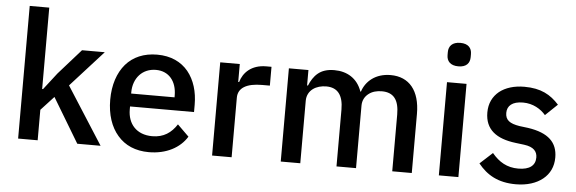

<svg xmlns="http://www.w3.org/2000/svg" viewBox="-49 -900 3203 1067"><g transform="rotate(5 1553.0 -366.0)"><path d="M78 -740H187V-286H192L264 -379L389 -520H516L334 -319L538 0H408L259 -248L187 -170V0H78Z M808 12C733 12 674 -14 633 -62C592 -109 569 -177 569 -260C569 -343 592 -411 633 -459C674 -506 733 -532 808 -532C884 -532 942 -504 981 -457C1020 -409 1039 -345 1039 -273V-232H682V-215C682 -135 731 -78 819 -78C883 -78 925 -108 956 -156L1020 -93C981 -29 905 12 808 12ZM808 -447C771 -447 739 -433 717 -409C695 -385 682 -351 682 -311V-304H924V-314C924 -394 880 -447 808 -447Z M1160 0V-520H1269V-420H1274C1289 -473 1334 -520 1417 -520H1446V-415H1403C1316 -415 1269 -387 1269 -332V0Z M1543 0V-520H1652V-434H1657C1668 -461 1683 -486 1705 -504C1727 -522 1756 -532 1796 -532C1867 -532 1925 -498 1950 -426H1953C1972 -485 2026 -532 2110 -532C2214 -532 2274 -459 2274 -330V0H2165V-317C2165 -397 2136 -438 2069 -438C2041 -438 2015 -431 1996 -416C1976 -401 1963 -378 1963 -349V0H1854V-317C1854 -398 1822 -438 1759 -438C1732 -438 1705 -431 1685 -416C1665 -401 1652 -378 1652 -349V0Z M2480 -613C2435 -613 2415 -637 2415 -670V-687C2415 -720 2435 -744 2480 -744C2525 -744 2544 -720 2544 -687V-670C2544 -637 2525 -613 2480 -613ZM2425 -520H2534V0H2425Z M2855 12C2756 12 2693 -25 2644 -86L2714 -150C2753 -103 2798 -76 2861 -76C2925 -76 2956 -102 2956 -146C2956 -179 2937 -204 2882 -211L2834 -217C2727 -230 2663 -276 2663 -372C2663 -423 2683 -462 2717 -490C2751 -517 2799 -532 2856 -532C2949 -532 3003 -501 3050 -449L2983 -385C2956 -417 2912 -444 2856 -444C2796 -444 2768 -418 2768 -379C2768 -339 2792 -321 2848 -312L2896 -306C3011 -289 3061 -239 3061 -155C3061 -104 3041 -63 3005 -34C2969 -5 2918 12 2855 12Z"/></g></svg>

Font: Plexus Sans Medium
Style: Regular
Weight: 500
Version: Version 2.001;PS 002.001;hotconv 1.0.70;makeotf.lib2.5.58329